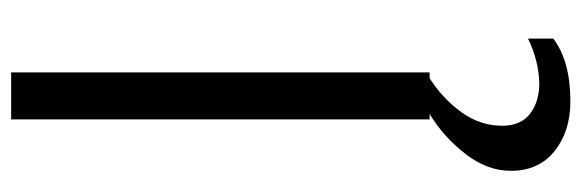

<svg xmlns="http://www.w3.org/2000/svg" viewBox="-366 -417 1033 341"><g transform="rotate(-90 150.5 -246.5)"><path d="M108.9 0V-743.2H192.4V0H182.1Q146.5 22.5 121.8 56.4Q97.2 90.3 97.7 130.4Q98.1 162.6 119.4 178.7Q140.6 194.8 173.3 194.8Q213.4 193.8 252.4 174.8V219.7Q212.4 250 141.1 250Q87.9 250 53 222.2Q18.1 194.3 17.6 146Q17.1 103 47.6 63.7Q78.1 24.4 118.7 0Z"/></g></svg>

Font: HaufeMerriweatherSansLt
Style: Regular
Weight: 300
Designer: Eben Sorkin
Foundry: Eben Sorkin
Version: Version 1.56